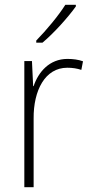

<svg xmlns="http://www.w3.org/2000/svg" viewBox="-20 -878 382 805"><path d="M298 -851V-858H254C225 -812 175 -752 132 -708V-699H158C206 -739 266 -806 298 -851ZM263 -631C187 -631 141 -576 121 -517H119L114 -622H82V-93H121V-381C120 -499 169 -594 262 -594C284 -594 303 -591 321 -585L328 -621C309 -628 286 -631 263 -631Z"/></svg>

Font: Noto Sans Kannada UI SemiCondensed ExtraLight
Style: Regular
Weight: 200
Width: 4
Designer: Jelle Bosma - Monotype Design Team
Foundry: Monotype Imaging Inc.
Version: Version 2.005